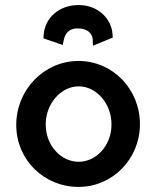

<svg xmlns="http://www.w3.org/2000/svg" viewBox="-20 -725 613 756"><path d="M151 -574 227 -548 231 -567C240 -611 273 -613 283 -613H288C325 -613 344 -592 345 -570L346 -545L424 -577L423 -591C419 -651 366 -705 291 -705H288C217 -705 158 -659 152 -589ZM290 -385C359 -385 419 -318 419 -235C419 -152 359 -88 290 -88C220 -88 160 -152 160 -235C160 -317 220 -385 290 -385ZM531 -236C531 -375 423 -485 289 -485C154 -485 44 -372 44 -233C44 -95 154 11 289 11C423 11 531 -99 531 -236Z"/></svg>

Font: Mint Spirit No2
Style: Bold
Weight: 700
Designer: HARENDAL Hirwen
Foundry: Arkandis Digital Foundry.
Version: Version 1.004;FFEdit